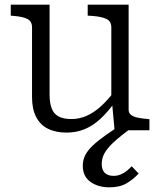

<svg xmlns="http://www.w3.org/2000/svg" viewBox="-20 -557 686 821"><path d="M192 -537V-152Q192 -117 201 -93.5Q210 -70 230.5 -59Q251 -48 286 -48Q319 -48 350 -61.5Q381 -75 411 -102Q441 -129 470 -168L471 -120Q441 -78 409 -48.5Q377 -19 341.5 -4.5Q306 10 265 10Q218 10 185 -6.5Q152 -23 134.5 -57Q117 -91 117 -141V-440Q117 -466 97 -476Q77 -486 38 -489L26 -490V-537ZM530 -537V-88Q530 -74 540 -66Q550 -58 568.5 -54Q587 -50 612 -48L619 -47V0H470L459 -119L456 -125V-440Q456 -466 435 -476Q414 -486 374 -489L355 -490V-537ZM512 -33 538 -7Q503 19 479.5 39Q456 59 441.5 77Q427 95 421 111Q415 127 415 145Q415 170 428.5 182.5Q442 195 465 195Q483 195 497.5 188.5Q512 182 523.5 172.5Q535 163 543 154L573 185Q550 210 521 227Q492 244 448 244Q399 244 366.5 220.5Q334 197 334 152Q334 127 344.5 106.5Q355 86 376.5 65.5Q398 45 432 21Q466 -3 512 -33Z"/></svg>

Font: Roboto Serif Light
Style: Regular
Weight: 300
Designer: Greg Gazdowicz
Foundry: Commercial Type
Version: Version 1.008